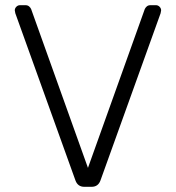

<svg xmlns="http://www.w3.org/2000/svg" viewBox="-20 -720 678 740"><path d="M560 -700H581Q589 -700 595 -694Q601 -688 601 -680L599 -669L367 -24Q358 0 333 0H305Q280 0 271 -24L39 -669L37 -680Q37 -688 43 -694Q49 -700 57 -700H78Q87 -700 92.5 -695Q98 -690 100 -685L319 -73L538 -685Q540 -690 545.5 -695Q551 -700 560 -700Z"/></svg>

Font: Rubik
Style: Regular
Weight: 300
Designer: Hubert & Fischer
Foundry: Hubert & Fischer
Version: Version 1.100